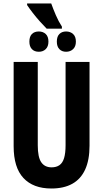

<svg xmlns="http://www.w3.org/2000/svg" viewBox="-20 -1068 589 1098"><path d="M273 -1048Q284 -1017 299.5 -981Q315 -945 334 -916V-904H247Q229 -922 208 -945.5Q187 -969 168 -993.5Q149 -1018 135 -1039V-1048ZM202 -888Q226 -888 241.5 -873.5Q257 -859 257 -830Q257 -802 241.5 -787Q226 -772 202 -772Q177 -772 162.5 -787Q148 -802 148 -830Q148 -859 162.5 -873.5Q177 -888 202 -888ZM358 -888Q382 -888 398 -873.5Q414 -859 414 -830Q414 -802 398 -787Q382 -772 358 -772Q334 -772 319.5 -787Q305 -802 305 -830Q305 -859 319.5 -873.5Q334 -888 358 -888ZM492 -235Q492 -153 467 -98.5Q442 -44 393.5 -17Q345 10 274 10Q170 10 114 -50Q58 -110 58 -232V-714H196V-237Q196 -169 216 -140Q236 -111 275 -111Q302 -111 320 -123.5Q338 -136 346.5 -164Q355 -192 355 -238V-714H492Z"/></svg>

Font: Noto Sans Display ExtraCondensed
Style: Bold
Weight: 700
Width: 2
Designer: Monotype Design Team
Foundry: Monotype Imaging Inc.
Version: Version 2.003